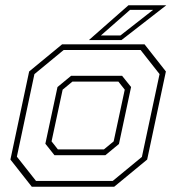

<svg xmlns="http://www.w3.org/2000/svg" viewBox="-20 -708 668 728"><path d="M100.5 0 19.5 -103 90.5 -437 215.5 -540H528L609 -437L538 -103L413 0ZM116.5 -22H407.5L518 -113L585 -427L513 -518.5H221.5L110.5 -427L44 -114ZM186.5 -119.5 152 -163 198 -378 249.5 -420.5H443L477 -378L431 -162L379.5 -119.5ZM199.5 -141.5H374L411 -172L453 -368L429 -398.5H254.5L217.5 -368L175.5 -172ZM317 -556 467 -688H610.5L440.5 -556ZM362.5 -573.5H436.5L560.5 -670.5H473Z"/></svg>

Font: Tourney Thin ExtraLight
Style: Italic
Weight: 250
Italic angle: -12°
Version: Version 1.015